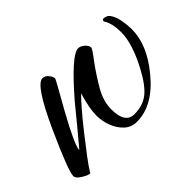

<svg xmlns="http://www.w3.org/2000/svg" viewBox="-94 -469 617 617"><g transform="rotate(-45 215.0 -160.5)"><path d="M26 2Q16 2 -1 -9Q-19 -20 -19 -30Q-19 -54 40 -184Q103 -323 133 -323Q145 -323 153.5 -312Q162 -301 162 -294Q162 -291 107 -194Q53 -96 54 -76Q80 -107 105 -137Q130 -167 155 -198Q252 -310 282 -310Q293 -310 303.5 -300.5Q314 -291 314 -282Q314 -276 289 -244Q260 -204 239.5 -168Q219 -132 219 -95Q219 -32 261 -32Q298 -32 323.5 -51Q349 -70 376 -120Q396 -157 406.5 -189.5Q417 -222 417 -247Q417 -269 413.5 -284Q410 -299 404 -309Q402 -311 402 -314Q402 -320 408 -320Q414 -320 421.5 -316.5Q429 -313 436 -298Q441 -290 444.5 -268Q448 -246 448 -232Q448 -160 387 -87Q323 -9 249 -9Q224 -9 206.5 -25.5Q189 -42 180 -66.5Q171 -91 171 -115Q171 -149 187 -201Q174 -188 153.5 -164.5Q133 -141 107 -108Q78 -71 57.5 -44Q37 -17 26 2Z"/></g></svg>

Font: Alex Brush
Style: Regular
Weight: 400
Designer: Robert E. Leuschke
Foundry: Robert E. Leuschke
Version: Version 1.111; ttfautohint (v1.8.4.7-5d5b)